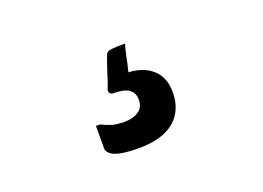

<svg xmlns="http://www.w3.org/2000/svg" viewBox="-55 -161 710 518"><g transform="rotate(-20 300.0 98.0)"><path d="M332 -41Q329 -33 327 -23.5Q325 -14 323 -5.5Q321 3 319.5 11Q318 19 316 25L314 35Q357 37 382.5 60.5Q408 84 408 126Q408 178 373.5 207.5Q339 237 271 237Q238 237 218.5 233Q199 229 190.5 221.5Q182 214 182 207Q182 194 182 182.5Q182 171 182 160.5Q182 150 182 141H194Q207 148 221.5 152.5Q236 157 259 157Q283 157 299 146.5Q315 136 315 114Q315 94 301 84Q287 74 255 74Q250 74 247 70Q244 66 245 60Q250 48 253.5 37Q257 26 260.5 15Q264 4 267.5 -6Q271 -16 275 -27Q277 -33 281 -36Q285 -39 296.5 -40Q308 -41 332 -41Z"/></g></svg>

Font: Recursive Medium
Style: Regular
Weight: 500
Version: Version 1.085